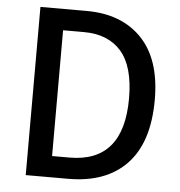

<svg xmlns="http://www.w3.org/2000/svg" viewBox="-52 -763 762 812"><g transform="rotate(5 329.5 -357.0)"><path d="M603 -365Q603 -184 515.5 -92Q428 0 267 0H87V-714H283Q432 -714 517.5 -625Q603 -536 603 -365ZM494 -361Q494 -496 438.5 -560Q383 -624 279 -624H191V-90H265Q494 -90 494 -361Z"/></g></svg>

Font: Noto Sans Tamil SemiCondensed Medium
Style: Regular
Weight: 500
Width: 4
Designer: Jelle Bosma - Monotype Design Team
Foundry: Monotype Imaging Inc.
Version: Version 2.004; ttfautohint (v1.8.4.7-5d5b)